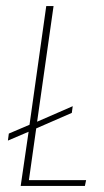

<svg xmlns="http://www.w3.org/2000/svg" viewBox="-20 -611 341 631"><path d="M48 0 74 -178 6 -149 9 -172 77 -201 132 -591H156L102 -211L219 -262L216 -240L99 -189L75 -19H263L259 0Z"/></svg>

Font: Alumni Sans SC Thin
Style: Italic
Weight: 100
Italic angle: -8°
Designer: Robert E. Leuschke
Foundry: Robert E. Leuschke
Version: Version 1.016